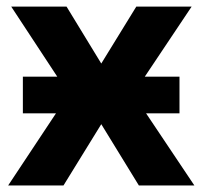

<svg xmlns="http://www.w3.org/2000/svg" viewBox="-20 -566 618 586"><path d="M49.8 -332H154.8L14.2 -545.9H183.1L289.1 -372.1L396 -545.9H564.9L421.9 -332H527.8V-220.2H425.8L573.2 0H403.8L289.1 -187L173.8 0H4.9L150.9 -220.2H49.8Z"/></svg>

Font: NotoSans-Bold
Style: Bold
Weight: 700
Designer: Monotype Design team
Foundry: Monotype Imaging Inc.
Version: Version 1.04